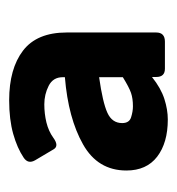

<svg xmlns="http://www.w3.org/2000/svg" viewBox="-4 -766 386 419"><g transform="rotate(-90 189.5 -557.0)"><path d="M26.4 -474.6Q26.4 -537.1 83.5 -569.3Q140.6 -601.6 230 -608.9V-613.8Q230 -634.8 211.2 -644.3Q192.4 -653.8 170.9 -653.8Q150.4 -653.8 131.3 -649.2Q112.3 -644.5 98.1 -634.3Q80.1 -621.1 72.8 -633.3L48.8 -673.8Q40 -689 54.2 -698.7Q75.2 -712.9 106.4 -721.7Q137.7 -730.5 179.7 -730.5Q248.5 -730.5 288.1 -700.2Q327.6 -669.9 327.6 -605V-409.7Q327.6 -390.6 307.6 -390.6H248.5Q230.5 -390.6 230.5 -409.7V-418.5H230Q206.1 -399.4 182.6 -391.8Q159.2 -384.3 137.7 -384.3Q86.9 -384.3 56.6 -407.5Q26.4 -430.7 26.4 -474.6ZM129.9 -483.9Q129.9 -468.3 142.6 -464.4Q155.3 -460.4 166.5 -460.4Q183.6 -460.4 195.8 -464.6Q208 -468.8 230 -482.4V-534.2Q174.8 -526.4 152.3 -516.1Q129.9 -505.9 129.9 -483.9Z"/></g></svg>

Font: Istok Web
Style: Bold
Weight: 700
Designer: Andrey V. Panov
Foundry: Andrey V. Panov
Version: Version 1.0.2g